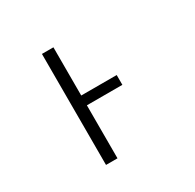

<svg xmlns="http://www.w3.org/2000/svg" viewBox="-123 -664 808 797"><g transform="rotate(-30 281.5 -266.0)"><path d="M169 0V-532H224V-301H394V-254H224V0Z"/></g></svg>

Font: Noto Sans Mono SemiCondensed Light
Style: Regular
Weight: 300
Width: 4
Designer: Monotype Design Team
Foundry: Monotype Imaging Inc.
Version: Version 2.014; ttfautohint (v1.8.4.7-5d5b)